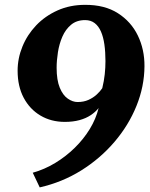

<svg xmlns="http://www.w3.org/2000/svg" viewBox="-20 -773 635 812"><path d="M148 19.5 118.5 -42.5Q168.5 -56.5 213.5 -83.8Q258.5 -111 296 -147.8Q333.5 -184.5 359.8 -227.5Q386 -270.5 397 -316Q383.5 -299 363.5 -285.8Q343.5 -272.5 316.2 -265Q289 -257.5 254 -257.5Q196.5 -257.5 151.2 -284.2Q106 -311 80.2 -359.5Q54.5 -408 54.5 -474Q54.5 -526.5 75 -576.5Q95.5 -626.5 133.2 -666Q171 -705.5 223.5 -729Q276 -752.5 339.5 -752.5Q422.5 -753 478.5 -717.2Q534.5 -681.5 563 -622.5Q591.5 -563.5 591 -493Q590.5 -407.5 557.2 -325.2Q524 -243 464 -172.8Q404 -102.5 323.5 -52.2Q243 -2 148 19.5ZM308 -341.5Q334 -341.5 354 -350.5Q374 -359.5 388.8 -373Q403.5 -386.5 412.5 -400Q420 -431 423 -459Q426 -487 426 -514.5Q426 -553 421.5 -584.8Q417 -616.5 407 -639.5Q397 -662.5 380.5 -675.2Q364 -688 340 -688Q304 -688 280.5 -668.2Q257 -648.5 243.8 -618Q230.5 -587.5 225 -552.2Q219.5 -517 219.5 -486.5Q219.5 -434 232.8 -402Q246 -370 266.8 -355.8Q287.5 -341.5 308 -341.5Z"/></svg>

Font: Merriweather 24pt Black
Style: Italic
Weight: 900
Italic angle: -7.8°
Designer: Eben Sorkin
Foundry: Eben Sorkin
Version: Version 2.101